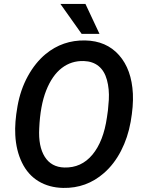

<svg xmlns="http://www.w3.org/2000/svg" viewBox="-20 -921 715 951"><path d="M292.5 9.8Q223.1 8.3 170.7 -23.4Q118.2 -55.2 88.9 -115.5Q59.6 -175.8 55.7 -252.4Q52.2 -313.5 66.7 -395Q81.1 -476.6 117.9 -543.7Q154.8 -610.8 206.1 -653.3Q290.5 -722.7 401.4 -720.7Q506.8 -718.8 569.6 -647.9Q632.3 -577.1 638.2 -456.5Q641.1 -396 627.2 -317.6Q613.3 -239.3 579.3 -173.6Q545.4 -107.9 495.1 -64Q408.2 12.2 292.5 9.8ZM514.6 -374.5 519 -426.3Q522 -479.5 509.8 -524.7Q497.6 -569.8 468.5 -593.5Q439.5 -617.2 395 -618.7Q333.5 -620.6 285.9 -584Q238.3 -547.4 208.7 -472.7Q179.2 -397.9 174.3 -285.2Q169.4 -195.8 201.7 -144.5Q233.9 -93.3 298.3 -91.3Q382.8 -88.9 437.7 -154.8Q492.7 -220.7 509.8 -340.3ZM472.7 -753.4H384.3L279.3 -901.4H403.3Z"/></svg>

Font: TypoPRO Roboto
Style: Italic
Weight: 500
Italic angle: -12°
Designer: Google
Version: Version 2.136; 2016